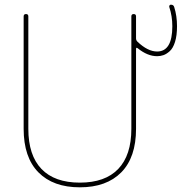

<svg xmlns="http://www.w3.org/2000/svg" viewBox="-20 -790 787 820"><path d="M81 -240V-720Q81 -730 91 -730Q101 -730 101 -720V-240Q101 -127 157 -68.5Q213 -10 321 -10Q429 -10 485 -68.5Q541 -127 541 -240V-720Q541 -730 551 -730Q561 -730 561 -720V-626Q561 -618 567 -612Q611 -570 651 -570Q716 -570 716 -678Q716 -721 703 -760Q702 -764 704 -767Q706 -770 710 -770Q721 -770 724 -760Q736 -722 736 -678Q736 -638 727.5 -611Q719 -584 705 -571.5Q691 -559 678 -554.5Q665 -550 651 -550Q610 -550 568 -584Q561 -589 561 -581V-240Q561 -118 498 -54Q435 10 321 10Q207 10 144 -54Q81 -118 81 -240Z"/></svg>

Font: Rounded Mplus 1c Thin
Style: Regular
Weight: 250
Version: Version 1.059.20150529